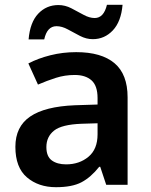

<svg xmlns="http://www.w3.org/2000/svg" viewBox="-20 -769 628 799"><path d="M297 -552Q402 -552 456.5 -506Q511 -460 511 -364V0H422L397 -75H393Q358 -31 319 -10.5Q280 10 213 10Q140 10 92 -31Q44 -72 44 -158Q44 -242 105.5 -284Q167 -326 292 -331L386 -334V-361Q386 -412 361 -434.5Q336 -457 291 -457Q250 -457 212.5 -445Q175 -433 138 -417L98 -505Q138 -526 189.5 -539Q241 -552 297 -552ZM320 -254Q237 -251 205 -225.5Q173 -200 173 -157Q173 -118 195.5 -101.5Q218 -85 255 -85Q310 -85 348 -116.5Q386 -148 386 -210V-256ZM99 -605Q105 -676 139 -712Q173 -748 223 -748Q251 -748 277 -734.5Q303 -721 327.5 -707.5Q352 -694 374 -694Q412 -694 425 -749H490Q484 -679 449.5 -642.5Q415 -606 366 -606Q339 -606 313 -619.5Q287 -633 262.5 -646.5Q238 -660 215 -660Q176 -660 164 -605Z"/></svg>

Font: Noto Sans Gujarati UI SemiBold
Style: Regular
Weight: 600
Designer: Jelle Bosma - Monotype Design Team, Universal Thirst
Foundry: Monotype Imaging Inc.
Version: Version 2.106; ttfautohint (v1.8.4.7-5d5b)